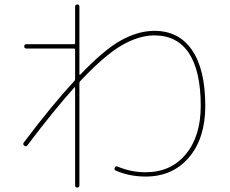

<svg xmlns="http://www.w3.org/2000/svg" viewBox="-20 -800 1040 870"><path d="M103.5 -140.6Q97.7 -133.8 89.8 -140.1Q82 -146.5 87.9 -154.3Q215.8 -324.2 317.4 -433.6Q320.3 -436.5 320.3 -442.4V-575.2Q320.3 -580.1 315.4 -580.1H99.6Q89.8 -580.1 89.8 -589.8Q89.8 -599.6 99.6 -599.6H315.4Q320.3 -599.6 320.3 -605.5V-769.5Q320.3 -779.3 330.1 -779.8Q339.8 -780.3 339.8 -769.5V-462.9Q339.8 -461.9 341.3 -461.4Q342.8 -460.9 343.8 -461.9Q452.1 -575.2 529.3 -617.7Q606.4 -660.2 679.7 -660.2Q791 -660.2 850.6 -572.3Q910.2 -484.4 910.2 -320.3Q910.2 -173.8 836.4 -86.9Q762.7 0 639.6 0Q566.4 0 503.9 -27.3Q496.1 -30.3 500 -40Q503.9 -48.8 513.7 -44.9Q574.2 -19.5 639.6 -19.5Q753.9 -19.5 821.8 -101.1Q889.6 -182.6 889.6 -320.3Q889.6 -477.5 836.4 -558.6Q783.2 -639.6 679.7 -639.6Q609.4 -639.6 531.7 -594.7Q454.1 -549.8 343.8 -432.6Q339.8 -428.7 339.8 -423.8V40Q339.8 49.8 330.1 49.8Q320.3 49.8 320.3 40V-402.3Q320.3 -403.3 319.3 -404.3Q318.4 -405.3 317.4 -404.3Q222.7 -298.8 103.5 -140.6Z"/></svg>

Font: Rounded-X Mgen+ 1mn thin
Style: Regular
Weight: 100
Designer: [Source Han Sans]
Ryoko NISHIZUKA  (kana & ideographs); Paul D. Hunt (Latin, Greek & Cyrillic); Wenlong ZHANG  (bopomofo
Version: Version 1.059.20150602